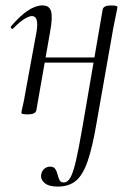

<svg xmlns="http://www.w3.org/2000/svg" viewBox="-20 -415 498 710"><path d="M193.6 275Q160 275 144.8 261.6Q129.6 248.2 132 231.6Q134.8 216.4 144.3 208.8Q153.8 201.2 165 201.2Q178.6 201.2 184.4 209.9Q190.2 218.6 193 230.5Q195.8 242.4 200.1 251.1Q204.4 259.8 215 259.8Q230.6 259.8 241 240.5Q251.4 221.2 261.5 176.8Q271.6 132.4 284.4 58L359.6 -379.6Q362.2 -394.8 390.8 -394.8Q406 -394.8 410.1 -393Q414.2 -391.2 414.2 -388.4Q414.2 -385.2 409.2 -362.4Q404.2 -339.6 399.2 -312.8L337.4 38Q322 129.4 304 181.3Q286 233.2 260 254.1Q234 275 193.6 275ZM82.4 8Q68.2 8 63.6 6.3Q59 4.6 59 1.6Q59 -1.6 64.5 -24.8Q70 -48 74 -74L115 -297Q124.8 -355.6 98.4 -355.6Q86.8 -355.6 68.7 -344Q50.6 -332.4 29.2 -310Q26.2 -306 21.8 -310.5Q17.4 -315 21.2 -318.2Q54.8 -357.2 83.4 -376.1Q112 -395 137.6 -395Q162.4 -395 168.8 -373.3Q175.2 -351.6 165.6 -299.4L114.4 -7.2Q111.8 8 82.4 8ZM119 -183.4 122.8 -202.6H355.2L352.2 -183.4Z"/></svg>

Font: Cormorant Light
Style: Italic
Weight: 300
Italic angle: -10°
Designer: Christian Thalmann (Catharsis Fonts)
Foundry: Catharsis Fonts
Version: Version 4.000